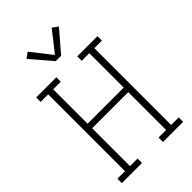

<svg xmlns="http://www.w3.org/2000/svg" viewBox="-283 -1067 1165 1165"><g transform="rotate(-45 300.0 -484.0)"><path d="M37 0V-38H102V-697H37V-735H210V-697H145V-402H455V-697H390V-735H563V-697H498V-38H563V0H390V-38H455V-363H145V-38H210V0ZM277 -807 161 -942 197 -968 300 -837 403 -968 439 -942 323 -807Z"/></g></svg>

Font: Iosevka Slab XLtEx
Style: Regular
Weight: 200
Width: 7
Monospace: yes
Designer: Belleve Invis
Foundry: Belleve Invis
Version: Version 11.1.0; ttfautohint (v1.8.3)